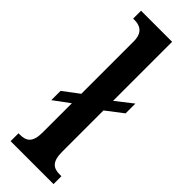

<svg xmlns="http://www.w3.org/2000/svg" viewBox="-256 -776 791 791"><g transform="rotate(45 139.5 -380.0)"><path d="M22 0H272V-46H262C227 -46 203 -59 203 -119V-360L276 -416V-473L203 -416V-760H22V-714H30C55 -714 90 -706 90 -649V-344L21 -292V-238L90 -289V-119C90 -59 66 -46 30 -46H22Z"/></g></svg>

Font: Noto Serif Armenian ExtraCondensed SemiBold
Style: Regular
Weight: 600
Width: 2
Designer: Monotype Design Team
Foundry: Monotype Imaging Inc.
Version: Version 2.008